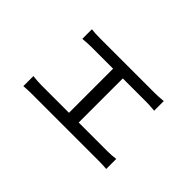

<svg xmlns="http://www.w3.org/2000/svg" viewBox="-67 -822 1133 1133"><g transform="rotate(45 500.0 -255.5)"><path d="M538.1 -72.3H780.3Q814.5 -72.3 846.7 -77.1V6.8Q817.4 3.9 780.3 3.9H226.6Q191.4 3.9 155.3 6.8V-77.1Q194.3 -72.3 226.6 -72.3H457V-440.4H273.4Q247.1 -440.4 204.1 -436.5V-516.6Q232.4 -512.7 273.4 -512.7H733.4Q761.7 -512.7 803.7 -516.6V-436.5Q758.8 -440.4 733.4 -440.4H538.1Z"/></g></svg>

Font: Taipei Sans TC Beta
Style: Regular
Weight: 400
Designer: JT Foundry
Foundry: JT Foundry
Version: Version 1.000